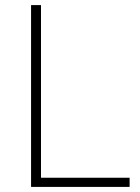

<svg xmlns="http://www.w3.org/2000/svg" viewBox="-20 -734 550 754"><path d="M102 0H489V-36H141V-714H102Z"/></svg>

Font: Noto Sans Canadian Aboriginal ExtraLight
Style: Regular
Weight: 200
Designer: Monotype Design Team, Typotheque's Kevin King
Foundry: Monotype Imaging Inc.
Version: Version 2.004